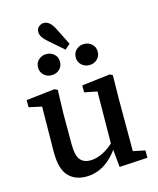

<svg xmlns="http://www.w3.org/2000/svg" viewBox="-126 -937 856 1038"><g transform="rotate(-15 302.0 -418.0)"><path d="M227 13Q163 13 126.5 -28Q90 -69 91 -165L94 -437L120 -409L22 -430V-470L182 -488L199 -480L195 -350V-175Q195 -115 214 -90.5Q233 -66 271 -66Q295 -66 320 -75Q345 -84 370 -101Q395 -118 417 -142L431 -98H411Q386 -62 357 -37Q328 -12 295.5 0.5Q263 13 227 13ZM414 9 403 -107 401 -109 404 -416 333 -430V-469L491 -488L507 -480L505 -350V-55L572 -41V0ZM188 -565Q163 -565 145 -581.5Q127 -598 127 -624Q127 -650 145 -666.5Q163 -683 188 -683Q214 -683 232 -666.5Q250 -650 250 -624Q250 -598 232 -581.5Q214 -565 188 -565ZM296 -679 219 -746Q205 -758 196 -768.5Q187 -779 182.5 -788.5Q178 -798 178 -808Q178 -828 191 -838.5Q204 -849 219 -849Q236 -849 251 -836Q266 -823 280 -794L325 -704ZM400 -565Q374 -565 356 -581.5Q338 -598 338 -624Q338 -650 356 -666.5Q374 -683 400 -683Q425 -683 443 -666.5Q461 -650 461 -624Q461 -598 443 -581.5Q425 -565 400 -565Z"/></g></svg>

Font: Source Serif 4 18pt Medium
Style: Regular
Weight: 500
Designer: Frank Grießhammer
Foundry: Adobe Systems Incorporated
Version: Version 4.004;hotconv 1.0.116;makeotfexe 2.5.65601